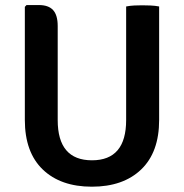

<svg xmlns="http://www.w3.org/2000/svg" viewBox="-20 -708 710 742"><path d="M595 -244.5Q595 -119.5 525.5 -53Q456 13.5 335 13.5Q214.5 13.5 145.2 -53Q76 -119.5 76 -244.5V-681.5L82.5 -688.5H130Q167.5 -688.5 185.2 -669Q203 -649.5 203 -607.5V-244Q203 -88.5 335.5 -88.5Q467.5 -88.5 467.5 -244V-683Q482.5 -686 499.2 -686.8Q516 -687.5 529.5 -687.5Q542.5 -687.5 561.2 -686.8Q580 -686 595 -683Z"/></svg>

Font: Signika Negative SC SemiBold
Style: Regular
Weight: 600
Designer: Anna Giedryś
Foundry: Anna Giedryś
Version: Version 2.000; ttfautohint (v1.8.3) -l 8 -r 50 -G 200 -x 9 -